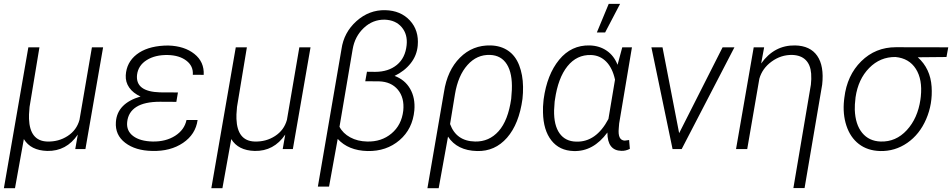

<svg xmlns="http://www.w3.org/2000/svg" viewBox="-30 -774 4944 997"><path d="M174.8 -528.3 123.5 -218.8 120.6 -179.7V-156.7Q125 -42.5 214.4 -39.1Q273.9 -37.1 321 -67.6Q368.2 -98.1 382.8 -151.9L447.3 -528.3H505.4L413.6 0H360.8L374 -75.2Q314.9 11.7 215.3 9.8Q129.4 7.3 93.8 -51.8L47.9 203.1H-9.8L117.2 -528.3Z M571.8 -140.6Q578.6 -237.3 699.7 -272.9Q661.1 -290.5 641.1 -319.1Q621.1 -347.7 623 -383.3Q627 -450.2 679.4 -491.2Q731.9 -532.2 821.8 -537.1L843.8 -537.6Q927.7 -535.2 979.5 -493.9Q1031.2 -452.6 1027.8 -385.3L971.2 -385.7Q974.6 -430.7 938.2 -458.7Q901.9 -486.8 841.8 -488.3Q775.9 -489.7 731.7 -461.9Q687.5 -434.1 681.6 -385.3Q672.4 -298.3 800.3 -294.4L894 -293.9L885.7 -245.1L800.8 -245.6Q720.7 -245.6 678.2 -218.8Q635.7 -191.9 630.4 -140.6Q625.5 -94.7 661.4 -67.6Q697.3 -40.5 763.2 -39.1Q831.1 -38.1 879.4 -68.8Q927.7 -99.6 938.5 -150.9H996.1Q985.8 -76.2 920.4 -32Q855 12.2 760.7 9.8Q673.3 8.3 620.1 -32.5Q566.9 -73.2 571.8 -140.6Z M1252 -528.3 1200.7 -218.8 1197.8 -179.7V-156.7Q1202.1 -42.5 1291.5 -39.1Q1351.1 -37.1 1398.2 -67.6Q1445.3 -98.1 1460 -151.9L1524.4 -528.3H1582.5L1490.7 0H1438L1451.2 -75.2Q1392.1 11.7 1292.5 9.8Q1206.5 7.3 1170.9 -51.8L1125 203.1H1067.4L1194.3 -528.3Z M1970.7 -721.2Q2050.8 -719.2 2098.4 -667.7Q2146 -616.2 2139.2 -537.6Q2134.8 -486.3 2102.8 -445.6Q2070.8 -404.8 2019 -379.9Q2072.8 -359.9 2099.9 -312.5Q2127 -265.1 2121.6 -201.2Q2112.8 -104.5 2044.7 -46.1Q1976.6 12.2 1878.4 10.3Q1778.8 7.8 1723.6 -52.7L1678.7 194.8H1620.6L1743.2 -518.6Q1755.4 -605.5 1821 -664.3Q1886.7 -723.1 1970.7 -721.2ZM1918 -400.9Q1986.8 -400.9 2030.8 -437Q2074.7 -473.1 2081.5 -539.6Q2087.4 -595.7 2055.9 -632.8Q2024.4 -669.9 1967.8 -671.9Q1905.8 -672.9 1859.1 -628.9Q1812.5 -585 1801.3 -518.6L1732.9 -115.7Q1750.5 -81.5 1788.6 -60.8Q1826.7 -40 1876.5 -39.1Q1950.7 -37.1 2002.9 -80.8Q2055.2 -124.5 2064 -199.2Q2070.8 -266.1 2036.1 -308.1Q2001.5 -349.6 1938.5 -351.6L1866.7 -352.1L1875.5 -401.4Z M2275.4 -295.9Q2292.5 -408.7 2358.4 -474.6Q2424.3 -540.5 2518.1 -538.1Q2570.8 -536.6 2608.6 -510.7Q2646.5 -484.9 2665.8 -435.3Q2685.1 -385.7 2686 -323.7Q2686.5 -291.5 2683.1 -260.7Q2665.5 -130.4 2602.8 -58.8Q2540 12.7 2447.3 10.3Q2343.8 7.8 2296.4 -64.5L2248 203.1H2189.5ZM2307.1 -129.9Q2339.4 -41 2437 -39.1Q2509.8 -37.6 2559.1 -92.8Q2608.4 -147.9 2624.5 -260.7L2627.9 -307.6Q2631.3 -393.1 2602.1 -439.9Q2572.8 -486.8 2514.6 -488.8Q2446.3 -491.2 2397.5 -436.5Q2348.6 -381.8 2332.5 -284.7Z M3251.5 -528.3 3185.1 -132.8 3183.1 -108.4Q3176.8 -44.9 3214.4 -43.9L3236.8 -46.9L3240.7 -1Q3218.3 10.3 3196.8 9.3Q3124 7.8 3124 -85.9Q3050.8 13.7 2948.7 10.3Q2875 8.3 2833.3 -44.7Q2791.5 -97.7 2789.6 -189.9Q2788.6 -219.7 2792 -248.5L2793 -258.8Q2810.5 -386.7 2873.5 -463.6Q2936.5 -540.5 3032.2 -538.1Q3083 -536.6 3120.6 -510.7Q3158.2 -484.9 3176.8 -437.5L3201.2 -528.3ZM2850.1 -246.1 2847.2 -201.2Q2845.7 -123.5 2875.7 -81.5Q2905.8 -39.6 2961.9 -38.6Q3065.4 -35.2 3129.4 -156.2L3163.6 -360.4Q3150.4 -420.9 3117.9 -453.9Q3085.4 -486.8 3039.1 -488.3Q2965.3 -490.7 2916.5 -429.9Q2867.7 -369.1 2851.6 -255.9ZM3130.9 -753.9H3189.9L3112.3 -605.5H3069.3Z M3496.6 -82.5 3722.2 -528.3H3783.7L3509.8 0H3462.4L3352.5 -528.3H3410.2Z M3938 -528.3 3922.4 -444.3Q3990.7 -540 4098.6 -538.1Q4177.2 -536.6 4213.6 -484.1Q4250 -431.6 4239.3 -334.5L4147.9 202.6H4089.8L4180.7 -334.5Q4184.1 -363.8 4182.1 -391.6Q4178.7 -437.5 4153.8 -462.4Q4128.9 -487.3 4083.5 -488.8Q4025.4 -489.7 3976.8 -454.3Q3928.2 -418.9 3913.1 -365.2L3850.1 0H3792L3883.8 -528.3Z M4884.8 -478 4735.8 -476.6Q4801.3 -418 4807.6 -323.7Q4813.5 -234.4 4779.3 -155.3Q4745.1 -76.2 4681.2 -32Q4617.2 12.2 4540 10.3Q4474.6 8.3 4429.9 -26.1Q4385.3 -60.5 4365.2 -121.3Q4345.2 -182.1 4353 -254.4L4354.5 -266.6Q4368.2 -382.8 4442.1 -455.8Q4516.1 -528.8 4622.1 -528.8L4894 -528.3ZM4408.7 -203.6Q4411.6 -127.4 4447 -84.2Q4482.4 -41 4543 -39.1Q4622.1 -36.6 4678.7 -98.1Q4735.4 -159.7 4749.5 -256.8L4751.5 -272.9Q4760.7 -361.3 4725.8 -416.3Q4690.9 -471.2 4620.1 -478Q4540.5 -479 4483.4 -420.9Q4426.3 -362.8 4412.6 -268.6Q4407.7 -227.5 4408.7 -203.6Z"/></svg>

Font: RobotoInd Light
Style: Italic
Weight: 300
Italic angle: -12°
Designer: Google
Version: Version 2.001151; 2014